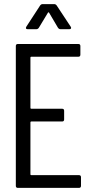

<svg xmlns="http://www.w3.org/2000/svg" viewBox="-20 -914 437 934"><path d="M57 -10V-690Q57 -700 67 -700H361Q371 -700 371 -690V-648Q371 -638 361 -638H132Q128 -638 128 -634V-389Q128 -385 132 -385H282Q292 -385 292 -375V-333Q292 -323 282 -323H132Q128 -323 128 -319V-66Q128 -62 132 -62H364Q374 -62 374 -52V-10Q374 0 364 0H67Q57 0 57 -10ZM108 -784 175 -887Q180 -894 187 -894H244Q251 -894 256 -887L324 -784L326 -779Q326 -772 317 -772H274Q267 -772 262 -779L219 -852Q218 -854 216 -854Q214 -854 213 -852L169 -779Q164 -772 157 -772H114Q108 -772 106.5 -775.5Q105 -779 108 -784Z"/></svg>

Font: Barlow Condensed
Style: Regular
Weight: 400
Width: 3
Designer: Jeremy Tribby
Foundry: Tribby Type
Version: Version 1.500